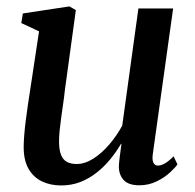

<svg xmlns="http://www.w3.org/2000/svg" viewBox="-20 -569 610 600"><path d="M171 10.5Q138 10.5 111.8 -1.8Q85.5 -14 69.8 -40.5Q54 -67 54 -109.5Q54 -125.5 55.8 -147.5Q57.5 -169.5 60.8 -194.5Q64 -219.5 67.5 -243.5Q71 -267.5 74 -286L102 -471L46.5 -497L51.5 -527L197 -549L217 -537.5L182.5 -285.5Q180.5 -265.5 177.2 -243.5Q174 -221.5 171 -200Q168 -178.5 166.2 -159.8Q164.5 -141 164.5 -127.5Q164.5 -100.5 170.8 -85Q177 -69.5 189.2 -63Q201.5 -56.5 219.5 -56.5Q245 -56.5 271.5 -73.2Q298 -90 321.5 -117.5Q345 -145 362 -176.5L412.5 -542.5H521L457.5 -87.5Q455 -69.5 459.5 -60.5Q464 -51.5 473.5 -51.5Q483 -51.5 494.8 -58Q506.5 -64.5 522.5 -80.5L534.5 -55.5Q528 -45.5 511 -29.8Q494 -14 469.2 -2Q444.5 10 415 10Q381 10 366 -7Q351 -24 351.5 -50Q351.5 -53 352.2 -60.8Q353 -68.5 354.2 -79Q355.5 -89.5 357 -100.2Q358.5 -111 359.5 -119L358.5 -120Q343.5 -94.5 324.5 -71.2Q305.5 -48 282 -29.5Q258.5 -11 231 -0.2Q203.5 10.5 171 10.5Z"/></svg>

Font: Merriweather 60pt Medium
Style: Italic
Weight: 500
Italic angle: -7.8°
Version: Version 2.101